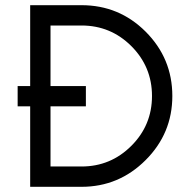

<svg xmlns="http://www.w3.org/2000/svg" viewBox="-20 -720 732 740"><path d="M294.2 -621.7Q406.7 -621.7 486.3 -542.2Q565.8 -462.5 565.8 -350Q565.8 -237.5 486.3 -158Q406.7 -78.3 294.2 -78.3H174.7V-621.7ZM294.2 -700H96.3V0H294.2Q438.3 0 541.3 -103Q644.2 -205.8 644.2 -350Q644.2 -495 541.3 -598Q439.2 -700 294.2 -700ZM48 -310.2H311V-388.3H48Z"/></svg>

Font: Unageo Variable
Style: Regular
Weight: 300
Designer: Richard Sepsi
Foundry: Richard Sepsi
Version: Version 2.200